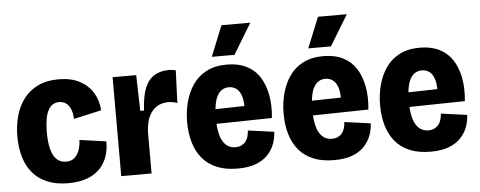

<svg xmlns="http://www.w3.org/2000/svg" viewBox="-50 -880 2550 1021"><g transform="rotate(-5 1224.5 -369.5)"><path d="M276 13Q212 13 164.5 -7Q117 -27 87 -63Q57 -99 42.5 -148.5Q28 -198 28 -257Q28 -317 42.5 -368.5Q57 -420 87 -459Q117 -498 163 -520Q209 -542 272 -542Q339 -542 385 -517.5Q431 -493 456 -451.5Q481 -410 484 -358L336 -325Q335 -356 326 -377.5Q317 -399 301.5 -410Q286 -421 265 -421Q245 -421 230.5 -411.5Q216 -402 206 -383Q196 -364 191 -335Q186 -306 186 -267Q186 -213 195.5 -176.5Q205 -140 225 -121Q245 -102 275 -102Q305 -102 322.5 -119.5Q340 -137 347.5 -162Q355 -187 355 -211L497 -191Q498 -153 487 -116.5Q476 -80 450 -50.5Q424 -21 381 -4Q338 13 276 13Z M560 0V-269V-528H686L691 -337H711Q715 -414 733.5 -458Q752 -502 784.5 -521Q817 -540 861 -540Q869 -540 878.5 -539Q888 -538 898 -535L891 -361Q880 -366 866.5 -368Q853 -370 842 -370Q809 -370 782.5 -354Q756 -338 740 -304.5Q724 -271 722 -219V0Z M1181 14Q1116 14 1069.5 -5.5Q1023 -25 993 -61Q963 -97 948.5 -146.5Q934 -196 934 -256Q934 -313 948 -364.5Q962 -416 990 -456Q1018 -496 1063 -519Q1108 -542 1171 -542Q1231 -542 1275 -520Q1319 -498 1345 -457.5Q1371 -417 1381.5 -361Q1392 -305 1385 -238L1046 -232V-310L1277 -315L1243 -278Q1248 -331 1239 -362.5Q1230 -394 1212 -407.5Q1194 -421 1171 -421Q1144 -421 1125 -403.5Q1106 -386 1097 -351Q1088 -316 1088 -264Q1088 -180 1111.5 -140Q1135 -100 1179 -100Q1197 -100 1210.5 -106.5Q1224 -113 1233 -124Q1242 -135 1246.5 -150.5Q1251 -166 1252 -183L1391 -164Q1390 -132 1378.5 -100.5Q1367 -69 1343 -43Q1319 -17 1279.5 -1.5Q1240 14 1181 14ZM1216 -590H1095L1161 -753H1315Z M1696 14Q1631 14 1584.5 -5.5Q1538 -25 1508 -61Q1478 -97 1463.5 -146.5Q1449 -196 1449 -256Q1449 -313 1463 -364.5Q1477 -416 1505 -456Q1533 -496 1578 -519Q1623 -542 1686 -542Q1746 -542 1790 -520Q1834 -498 1860 -457.5Q1886 -417 1896.5 -361Q1907 -305 1900 -238L1561 -232V-310L1792 -315L1758 -278Q1763 -331 1754 -362.5Q1745 -394 1727 -407.5Q1709 -421 1686 -421Q1659 -421 1640 -403.5Q1621 -386 1612 -351Q1603 -316 1603 -264Q1603 -180 1626.5 -140Q1650 -100 1694 -100Q1712 -100 1725.5 -106.5Q1739 -113 1748 -124Q1757 -135 1761.5 -150.5Q1766 -166 1767 -183L1906 -164Q1905 -132 1893.5 -100.5Q1882 -69 1858 -43Q1834 -17 1794.5 -1.5Q1755 14 1696 14ZM1731 -590H1610L1676 -753H1830Z M2211 14Q2146 14 2099.5 -5.5Q2053 -25 2023 -61Q1993 -97 1978.5 -146.5Q1964 -196 1964 -256Q1964 -313 1978 -364.5Q1992 -416 2020 -456Q2048 -496 2093 -519Q2138 -542 2201 -542Q2261 -542 2305 -520Q2349 -498 2375 -457.5Q2401 -417 2411.5 -361Q2422 -305 2415 -238L2076 -232V-310L2307 -315L2273 -278Q2278 -331 2269 -362.5Q2260 -394 2242 -407.5Q2224 -421 2201 -421Q2174 -421 2155 -403.5Q2136 -386 2127 -351Q2118 -316 2118 -264Q2118 -180 2141.5 -140Q2165 -100 2209 -100Q2227 -100 2240.5 -106.5Q2254 -113 2263 -124Q2272 -135 2276.5 -150.5Q2281 -166 2282 -183L2421 -164Q2420 -132 2408.5 -100.5Q2397 -69 2373 -43Q2349 -17 2309.5 -1.5Q2270 14 2211 14Z"/></g></svg>

Font: Bricolage Grotesque 24pt SemiCondensed ExtraBold
Style: Regular
Weight: 800
Width: 4
Designer: Mathieu Triay
Foundry: Atelier Triay
Version: Version 1.001;gftools[0.9.33.dev8+g029e19f]